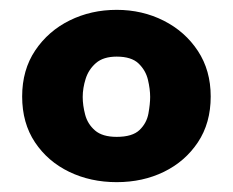

<svg xmlns="http://www.w3.org/2000/svg" viewBox="-20 -713 473 390"><path d="M217 -343Q164 -343 120.5 -364Q77 -385 51 -424Q25 -463 25 -517Q25 -571 51.5 -610.5Q78 -650 121.5 -671.5Q165 -693 217 -693Q269 -693 312.5 -671Q356 -649 382 -609.5Q408 -570 408 -517Q408 -463 382 -424Q356 -385 313 -364Q270 -343 217 -343ZM217 -435Q249 -435 263.5 -449Q278 -463 281.5 -482.5Q285 -502 285 -516Q285 -532 280.5 -551Q276 -570 261.5 -584Q247 -598 217 -598Q190 -598 175 -585Q160 -572 154 -553Q148 -534 148 -516Q148 -499 153 -480Q158 -461 173 -448Q188 -435 217 -435Z"/></svg>

Font: Teachers ExtraBold
Style: Regular
Weight: 800
Designer: Alfredo Marco Pradil, Chank Diesel
Version: Version 1.001